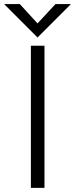

<svg xmlns="http://www.w3.org/2000/svg" viewBox="-43 -912 364 932"><path d="M106.9 0V-689.9H172.9V0ZM139.2 -730 -22.9 -892.1H53.2L139.2 -798.3L226.1 -892.1H301.3Z"/></svg>

Font: Acari Sans Light
Style: Regular
Weight: 300
Designer: Alfredo Marco Pradil and Stefan Peev
Foundry: Hanken Design Co.
Version: Version 1.045;January 11, 2019;FontCreator 11.5.0.2425 64-bi